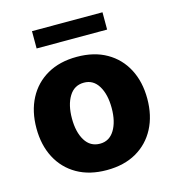

<svg xmlns="http://www.w3.org/2000/svg" viewBox="-109 -819 838 922"><g transform="rotate(-15 309.5 -358.0)"><path d="M309.7 10.3Q224.1 10.3 162.3 -25Q100.5 -60.4 67.3 -123.8Q34.1 -187.1 34.1 -271Q34.1 -355.1 67.3 -418.5Q100.5 -481.9 162.3 -517.2Q224.1 -552.6 309.7 -552.6Q395.6 -552.6 457.2 -517.2Q518.8 -481.9 552 -418.5Q585.2 -355.1 585.2 -271Q585.2 -187.1 552 -123.8Q518.8 -60.4 457.2 -25Q395.6 10.3 309.7 10.3ZM310.7 -120.7Q357.2 -120.7 382.8 -162.6Q408.4 -204.5 408.4 -272Q408.4 -339.8 382.8 -381.9Q357.2 -424 310.7 -424Q262.4 -424 236.7 -381.9Q210.9 -339.8 210.9 -272Q210.9 -204.5 236.7 -162.6Q262.4 -120.7 310.7 -120.7ZM484.7 -727.3V-641.3H134.2V-727.3Z"/></g></svg>

Font: Inter UI Extra Bold
Style: Regular
Weight: 800
Designer: Rasmus Andersson
Foundry: rsms
Version: 3.2;8d6f07862